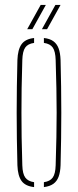

<svg xmlns="http://www.w3.org/2000/svg" viewBox="-20 -759 318 783"><path d="M51 -85Q49.5 -138.5 48.8 -192.2Q48 -246 48 -299.5Q48 -353 48.8 -406.8Q49.5 -460.5 51 -514Q52.5 -557 67.8 -578.5Q83 -600 119 -604V-584Q93.5 -580.5 82.8 -565Q72 -549.5 71 -514Q69 -450.5 68.2 -399Q67.5 -347.5 67.5 -299.5Q67.5 -251.5 68.2 -200Q69 -148.5 71 -85Q72 -50 83.2 -34.8Q94.5 -19.5 119 -16V4Q83 0 67.8 -21.2Q52.5 -42.5 51 -85ZM159 4V-16Q184 -19.5 195 -34.8Q206 -50 207 -85Q209 -148.5 210 -200Q211 -251.5 211 -299.5Q211 -347.5 210 -399Q209 -450.5 207 -514Q206 -549.5 195.2 -565Q184.5 -580.5 159 -584V-604Q183 -601.5 197.5 -591Q212 -580.5 219 -561.8Q226 -543 227 -514Q228.5 -460.5 229.2 -406.8Q230 -353 230 -299.5Q230 -246 229.2 -192.2Q228.5 -138.5 227 -85Q226 -57 219 -38.2Q212 -19.5 197.5 -9.2Q183 1 159 4ZM91 -640 146 -739H167L112 -640ZM151 -640 206 -739H227L172 -640Z"/></svg>

Font: Big Shoulders Stencil Display SC Thin
Style: Regular
Weight: 100
Designer: Patric King
Foundry: XO Type Co
Version: Version 2.001